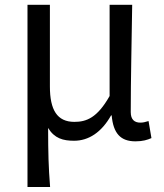

<svg xmlns="http://www.w3.org/2000/svg" viewBox="-20 -563 668 783"><path d="M92.1 199.6H184.3C177.7 114.2 176.6 66 176.2 -41.2C202.1 1.6 237.3 11 282.2 11C340.6 11 393.6 -22.4 433 -92.4H435.4C442 -19.2 471.2 13.4 532.6 13.4C562.5 13.4 581.4 7.4 597.6 0.1L585.8 -69.3C572.1 -64.9 562.4 -62.9 552.4 -62.9C528.6 -62.9 513.2 -75.1 513.2 -105.8C513.2 -237.3 517 -395.7 519.1 -543.4H427V-171.4C376.6 -82.4 332.5 -66 283.3 -66C212.7 -66 183.5 -115 183.5 -210.3V-543.4H92.1Z"/></svg>

Font: Source Han Sans JP VF
Style: Regular
Weight: 250
Designer: Ryoko NISHIZUKA 西塚涼子 (kana, bopomofo & ideographs); Paul D. Hunt (Latin, Greek & Cyrillic); Sandoll Communications 산돌커뮤니
Foundry: Adobe
Version: Version 2.004;hotconv 1.0.118;makeotfexe 2.5.65603